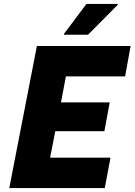

<svg xmlns="http://www.w3.org/2000/svg" viewBox="-20 -953 682 973"><path d="M27 0 167 -720H642L614 -566H314L289 -434H536L509 -288H260L234 -154H540L511 0ZM304 -777V-781L418 -933H577V-929L426 -777Z"/></svg>

Font: Kufam
Style: Bold Italic
Weight: 700
Italic angle: -11°
Designer: Artur Schmal
Foundry: Original Type
Version: Version 1.301; ttfautohint (v1.8.3)